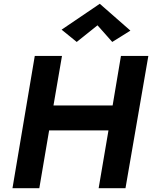

<svg xmlns="http://www.w3.org/2000/svg" viewBox="-20 -996 805 1016"><path d="M496 -862 574 -774 670 -834 508 -976 306 -839 386 -774ZM164 -700 46 0H188L240 -306H554L502 0H644L765 -700H620L576 -438H263L308 -700Z"/></svg>

Font: Jost* 600 Semi Italic
Style: Italic
Weight: 600
Italic angle: -10°
Version: Version 3.200; ttfautohint (v0.97) -l 8 -r 50 -G 200 -x 14 -